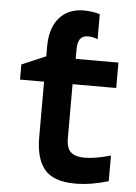

<svg xmlns="http://www.w3.org/2000/svg" viewBox="-54 -807 609 859"><g transform="rotate(5 250.0 -377.5)"><path d="M316 10Q219 10 178.5 -38Q138 -86 138 -182V-432H30V-500L138 -546V-591Q138 -673 178 -719Q218 -765 288 -765Q305 -765 327 -762Q349 -759 360 -754V-642Q338 -651 317 -651Q292 -651 281 -635.5Q270 -620 270 -585V-546H462V-432H266V-192Q266 -145 286 -127Q306 -109 349 -109Q372 -109 401.5 -114Q431 -119 465 -129V-14Q430 -3 392 3.5Q354 10 316 10Z"/></g></svg>

Font: Noto Sans Mono ExtraCondensed
Style: Bold
Weight: 700
Width: 2
Designer: Monotype Design Team
Foundry: Monotype Imaging Inc.
Version: Version 2.014